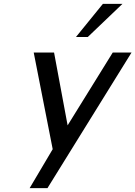

<svg xmlns="http://www.w3.org/2000/svg" viewBox="-20 -771 699 991"><path d="M252 -1 154 -500H259L329 -124L562 -500H659L225 200H133ZM433 -580H372L511 -751H612Z"/></svg>

Font: Perun
Style: Italic
Weight: 400
Italic angle: -12°
Foundry: Copyright (c) Stefan Peev, Context Ltd, 2016
Version: Version 1.027